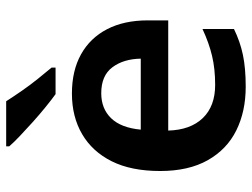

<svg xmlns="http://www.w3.org/2000/svg" viewBox="-117 -689 816 622"><g transform="rotate(-90 291.0 -378.0)"><path d="M299 -553Q373 -553 426 -523.5Q479 -494 507.5 -439Q536 -384 536 -307V-241H179Q181 -169 219.5 -129Q258 -89 327 -89Q379 -89 421 -99Q463 -109 508 -130V-28Q467 -8 424 1Q381 10 321 10Q241 10 179.5 -20.5Q118 -51 83 -113Q48 -175 48 -267Q48 -361 79.5 -424Q111 -487 167.5 -520Q224 -553 299 -553ZM300 -458Q250 -458 219 -426Q188 -394 182 -330H412Q411 -386 384 -422Q357 -458 300 -458ZM274 -766Q288 -744 307 -716.5Q326 -689 346.5 -663.5Q367 -638 383 -619V-606H297Q279 -619 255 -638.5Q231 -658 206.5 -680Q182 -702 161 -722Q140 -742 128 -756V-766Z"/></g></svg>

Font: Noto Sans Javanese SemiBold
Style: Regular
Weight: 600
Version: Version 2.004